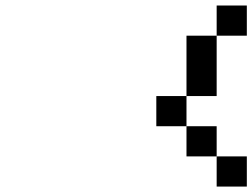

<svg xmlns="http://www.w3.org/2000/svg" viewBox="-20 -687 929 707"><path d="M888.9 -111.1H777.8V-222.2H666.7V-333.3H555.6V-222.2H666.7V-111.1H777.8V0H888.9ZM777.8 -555.6H666.7V-333.3H777.8ZM888.9 -666.7H777.8V-555.6H888.9Z"/></svg>

Font: linjaSipiki
Style: Regular
Weight: 500
Foundry: Made with Bits'n'Picas by Kreative Software
Version: Version 1.3